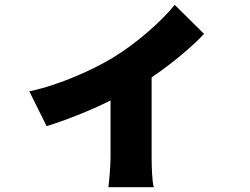

<svg xmlns="http://www.w3.org/2000/svg" viewBox="-20 -681 1040 799"><path d="M611 -26V-359C698 -418 782 -489 829 -540L707 -661C655 -595 549 -501 450 -441C372 -394 232 -328 102 -301L174 -156C249 -179 355 -220 440 -263V-26C440 12 434 76 431 98H620C613 76 611 12 611 -26Z"/></svg>

Font: Glow Sans SC Normal Heavy
Style: Regular
Weight: 900
Designer: Ryoko NISHIZUKA (kana, bopomofo & ideographs); Paul D. Hunt (Latin, Greek & Cyrillic); Sandoll Communications, Soo-young
Version: Version 0.93